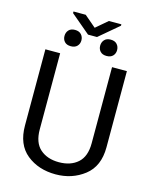

<svg xmlns="http://www.w3.org/2000/svg" viewBox="-141 -1070 931 1171"><g transform="rotate(15 324.0 -484.0)"><path d="M489.3 -710.9H583V-230Q583 -109.9 505.9 -50Q428.7 9.8 325.2 9.8Q216.3 9.8 142.3 -50Q68.4 -109.9 68.4 -230V-710.9H161.6V-230Q161.6 -146.5 206.8 -106.7Q252 -66.9 325.2 -66.9Q399.4 -66.9 444.3 -106.7Q489.3 -146.5 489.3 -230ZM159.7 -819.8Q159.7 -841.8 173.1 -856.9Q186.5 -872.1 212.9 -872.1Q238.8 -872.1 252.7 -856.9Q266.6 -841.8 266.6 -819.8Q266.6 -798.3 252.7 -783.7Q238.8 -769 212.9 -769Q186.5 -769 173.1 -783.7Q159.7 -798.3 159.7 -819.8ZM385.3 -818.8Q385.3 -840.8 398.9 -856Q412.6 -871.1 438.5 -871.1Q464.8 -871.1 478.5 -856Q492.2 -840.8 492.2 -818.8Q492.2 -797.4 478.5 -782.7Q464.8 -768.1 438.5 -768.1Q412.6 -768.1 398.9 -782.7Q385.3 -797.4 385.3 -818.8ZM251.5 -978 324.7 -915.5 397.9 -978H476.6V-969.2L353 -864.7H296.4L174.3 -967.8V-978Z"/></g></svg>

Font: RobotoDEMO
Style: Regular
Weight: 400
Designer: Christian Robertson
Foundry: Google
Version: Version 2.136